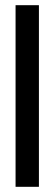

<svg xmlns="http://www.w3.org/2000/svg" viewBox="-20 -580 210 740"><path d="M40 140V-560H130V140Z"/></svg>

Font: Tektur Condensed
Style: Regular
Weight: 400
Width: 3
Designer: Adam Jagosz
Foundry: Adam Jagosz
Version: Version 1.005;gftools[0.9.30]